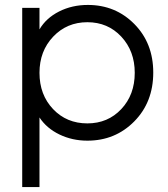

<svg xmlns="http://www.w3.org/2000/svg" viewBox="-20 -558 681 778"><path d="M336 -538Q448 -538 524.5 -460.5Q601 -383 601 -264Q601 -144 524 -66Q447 12 334 12Q273 12 221 -13Q169 -38 140 -82V200H70V-526H140V-439Q167 -485 219.5 -511.5Q272 -538 336 -538ZM334 -58Q417 -58 471.5 -116Q526 -174 526 -263Q526 -351 471.5 -409.5Q417 -468 334 -468Q251 -468 195.5 -409.5Q140 -351 140 -263Q140 -174 195 -116Q250 -58 334 -58Z"/></svg>

Font: Plus Jakarta Display Light
Style: Regular
Weight: 300
Designer: Gumpita Rahayu
Foundry: Tokotype Studio
Version: Version 1.000;hotconv 1.0.109;makeotfexe 2.5.65596